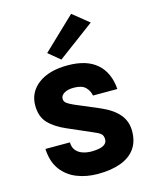

<svg xmlns="http://www.w3.org/2000/svg" viewBox="-143 -1084 958 1195"><g transform="rotate(-15 336.0 -487.0)"><path d="M337 16Q265 16 203.5 -8.2Q142 -32.5 103.5 -84.2Q65 -136 61 -219H219Q219 -188.5 234.5 -168.5Q250 -148.5 276.8 -139Q303.5 -129.5 336 -129.5Q362 -129.5 384.8 -134Q407.5 -138.5 421.5 -150Q435.5 -161.5 435.5 -181.5Q435.5 -206 420.8 -218Q406 -230 367.5 -245.5L221.5 -309Q149.5 -340 109.5 -382Q69.5 -424 69.5 -496.5Q69.5 -581.5 138.8 -633.8Q208 -686 328.5 -686Q451 -686 516.5 -628.2Q582 -570.5 590 -463.5H433Q427 -496.5 403.8 -519Q380.5 -541.5 328.5 -541.5Q291 -541.5 268 -527.8Q245 -514 245 -493.5Q245 -474.5 259.8 -463.5Q274.5 -452.5 304 -439.5L458.5 -374Q535.5 -340.5 573.2 -295.5Q611 -250.5 611 -187.5Q611 -120 578.8 -74.8Q546.5 -29.5 485.2 -6.8Q424 16 337 16ZM301 -730.5 226 -792.5 433 -990 537 -906Z"/></g></svg>

Font: Karla ExtraBold
Style: Regular
Weight: 800
Designer: Jonathan Pinhorn
Version: Version 2.001